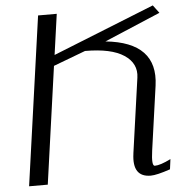

<svg xmlns="http://www.w3.org/2000/svg" viewBox="-53 -800 790 850"><g transform="rotate(-5 342.0 -375.0)"><path d="M42 0 147.5 -750H230.5L205.1 -569.3L657.2 -750L683.6 -714.8L434.6 -609.4Q665 -585.9 638.7 -395.5L598.6 -110.4Q588.9 -42 604.5 -42Q628.9 -42 675.8 -65.4L669.9 -20.5Q609.4 0 583 0Q500 0 514.6 -103.5V-104.5L561.5 -437.5Q570.3 -500 513.7 -537.6Q457 -575.2 340.8 -575.2L198.2 -521.5L125 0Z"/></g></svg>

Font: okolaks
Style: RegularItalic
Weight: 500
Italic angle: -8°
Version: Version 000.6.0